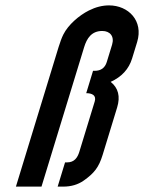

<svg xmlns="http://www.w3.org/2000/svg" viewBox="-20 -693 574 713"><path d="M215.3 -565C209.3 -553 203.4 -537.3 197.5 -518L39.1 0H134.1L292.5 -518C302.5 -550.7 319.9 -578 359.8 -578C388.5 -578 405.7 -558.1 396.2 -527L376.6 -463C369.9 -441 354.9 -430 331.5 -430H325.5L300.2 -347C321.6 -347 338.8 -339.1 331.7 -316L274.5 -129C268 -107.7 255.9 -90 229.6 -90H221.6L194.1 0H215.1C244.4 0 269.7 -7.5 291 -22.5C329.8 -49.9 347 -71.5 361.2 -118L415 -294C427.4 -334.7 419.4 -366.3 391 -389C432.1 -407.7 458.6 -436.7 470.6 -476L489.3 -537C513.4 -616 456.7 -673 384.8 -673C360.2 -673 335.2 -666.7 310 -654C273.7 -635.8 233.3 -601 215.3 -565Z"/></svg>

Font: Din Kursivschrift
Style: Eng
Weight: 400
Version: Version 1.089